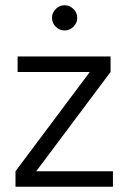

<svg xmlns="http://www.w3.org/2000/svg" viewBox="-20 -711 480 731"><path d="M39 0V-59L322 -437H47V-496H401V-437L118 -59H410V0ZM226 -595Q207 -595 192.5 -609Q178 -623 178 -643Q178 -663 192.5 -677Q207 -691 226 -691Q245 -691 259.5 -677Q274 -663 274 -643Q274 -623 259.5 -609Q245 -595 226 -595Z"/></svg>

Font: Atkinson Hyperlegible Next Light
Style: Regular
Weight: 300
Designer: Elliott Scott, Megan Eiswerth, Linus Boman, Theodore Petrosky, Letters from Sweden
Foundry: Applied Design Works, Letters from Sweden
Version: Version 2.001